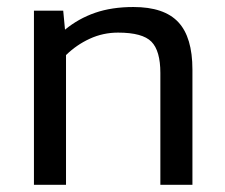

<svg xmlns="http://www.w3.org/2000/svg" viewBox="-20 -514 625 534"><path d="M163.6 0V-360.8Q192.6 -389.2 229.5 -406.2Q266.5 -423.3 308.4 -423.3Q376.4 -423.3 401.2 -398Q426 -372.7 426 -311.1V0H515.2V-320.3Q515.2 -410.4 475.9 -452.4Q436.6 -494.5 351.1 -494.5Q290.9 -494.5 244.5 -478.4Q198.1 -462.3 160.8 -431.5L155.8 -484.4H74.4V0Z"/></svg>

Font: Arad
Style: Regular
Weight: 400
Designer: Mohammad Darvishi
Version: Version 1.010;September 21, 2024;FontCreator 15.0.0.2992 64-